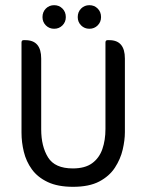

<svg xmlns="http://www.w3.org/2000/svg" viewBox="-20 -711 561 741"><path d="M144 -645Q144 -665 157 -678Q170 -691 189 -691Q208 -691 221 -678Q234 -665 234 -645Q234 -626 221 -613Q208 -600 189 -600Q170 -600 157 -613Q144 -626 144 -645ZM280 -645Q280 -665 293 -678Q306 -691 325 -691Q344 -691 357 -678Q370 -665 370 -645Q370 -626 357 -613Q344 -600 325 -600Q306 -600 293 -613Q280 -626 280 -645ZM262 10Q203 10 164 -8.5Q125 -27 103 -57.5Q81 -88 72 -125Q63 -162 63 -199V-547Q63 -556 71 -556H78Q139 -556 139 -485V-212Q139 -146 165.5 -103.5Q192 -61 261 -61Q308 -61 335.5 -81Q363 -101 375 -135.5Q387 -170 387 -213V-547Q387 -556 395 -556H402Q462 -556 462 -485V-201Q462 -170 453.5 -133.5Q445 -97 423.5 -64Q402 -31 363 -10.5Q324 10 262 10Z"/></svg>

Font: Zain
Style: Regular
Weight: 400
Designer: Zain,Boutros
Foundry: Mobile Telecommunications Company (Zain), 2024
Version: Version 1.51; ttfautohint (v1.8.4)